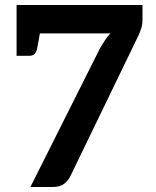

<svg xmlns="http://www.w3.org/2000/svg" viewBox="-20 -744 620 764"><path d="M101 0 378 -552Q388 -569 397.5 -583.5Q407 -598 419 -611H75Q64 -611 55 -619.5Q46 -628 46 -639V-724H547V-670Q547 -646 542 -631.5Q537 -617 533 -607L260 -43Q251 -25 235 -12.5Q219 0 192 0ZM46 -584V-651H92V-584ZM143 -634 128 -552Q125 -537 118 -529.5Q111 -522 97 -522H46V-611Z"/></svg>

Font: Aleo
Style: Bold
Weight: 700
Designer: Alessio Laiso
Foundry: Alessio Laiso
Version: Version 2.001;gftools[0.9.29]